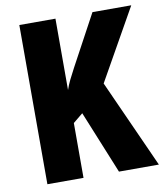

<svg xmlns="http://www.w3.org/2000/svg" viewBox="-81 -781 727 848"><g transform="rotate(-10 282.5 -357.0)"><path d="M563 0H384L269 -282L225 -246V0H63V-714H225V-394Q232 -415 243 -437.5Q254 -460 268 -486L391 -714H565L385 -395Z"/></g></svg>

Font: Noto Sans Display Condensed ExtraBold
Style: Regular
Weight: 800
Width: 3
Designer: Monotype Design Team
Foundry: Monotype Imaging Inc.
Version: Version 2.003